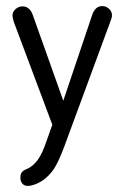

<svg xmlns="http://www.w3.org/2000/svg" viewBox="-20 -411 409 631"><path d="M152 -1 132 55Q119 94 104 114.5Q89 135 69 144Q56 149 51.5 155.5Q47 162 47 173Q47 185 53.5 192.5Q60 200 71 200Q85 200 103.5 191.5Q122 183 135 170Q146 160 154.5 148Q163 136 171.5 118Q180 100 190 74L343 -341Q348 -353 348 -361Q348 -373 338.5 -382Q329 -391 316 -391Q293 -391 283 -362L188 -80L88 -361Q78 -390 54 -390Q41 -390 31 -381Q21 -372 21 -360Q21 -356 22.5 -350.5Q24 -345 25 -340Z"/></svg>

Font: Beiruti
Style: Regular
Weight: 400
Designer: Arlette Boutros
Foundry: Boutros
Version: Version 1.41